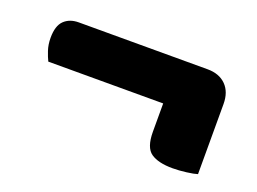

<svg xmlns="http://www.w3.org/2000/svg" viewBox="-54 -545 640 479"><g transform="rotate(20 265.5 -305.0)"><path d="M429 -436Q460 -436 478 -418Q496 -400 496 -368V-182Q487 -179 467.5 -176.5Q448 -174 431 -174Q393 -174 373.5 -187.5Q354 -201 354 -243V-318H49Q44 -328 39 -343Q34 -358 34 -376Q34 -408 48.5 -422Q63 -436 87 -436Z"/></g></svg>

Font: Baloo Tammudu 2
Style: Bold
Weight: 700
Designer: Maithili Shingre, Omkar Shende and Ek Type
Foundry: Ek Type
Version: Version 1.640;hotconv 1.0.111;makeotfexe 2.5.65597; ttfautoh